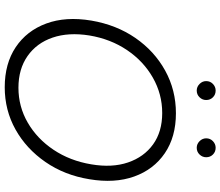

<svg xmlns="http://www.w3.org/2000/svg" viewBox="-80 -840 932 812"><g transform="rotate(90 386.0 -434.0)"><path d="M349 12Q249 12 179.5 -34.5Q110 -81 79.5 -163.5Q49 -246 67 -354Q85 -460 140.5 -540.5Q196 -621 278.5 -666.5Q361 -712 459 -712Q559 -712 628 -665Q697 -618 726.5 -535.5Q756 -453 738 -346Q721 -241 665 -160Q609 -79 527.5 -33.5Q446 12 349 12ZM351 -46Q431 -46 499 -85.5Q567 -125 613.5 -194.5Q660 -264 675 -354Q690 -442 667 -509.5Q644 -577 590.5 -615.5Q537 -654 458 -654Q378 -654 308.5 -614.5Q239 -575 192 -505.5Q145 -436 130 -346Q116 -258 139 -190.5Q162 -123 217 -84.5Q272 -46 351 -46ZM363 -800Q347 -800 335 -812Q323 -824 323 -840Q323 -857 335 -868.5Q347 -880 363 -880Q380 -880 391.5 -868.5Q403 -857 403 -840Q403 -824 391.5 -812Q380 -800 363 -800ZM605 -800Q589 -800 577 -812Q565 -824 565 -840Q565 -857 577 -868.5Q589 -880 605 -880Q622 -880 633.5 -868.5Q645 -857 645 -840Q645 -824 633.5 -812Q622 -800 605 -800Z"/></g></svg>

Font: Figtree Light
Style: Italic
Weight: 300
Italic angle: -9.5°
Foundry: Erik Kennedy
Version: Version 2.001; ttfautohint (v1.8.4.7-5d5b);gftools[0.9.27]